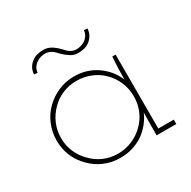

<svg xmlns="http://www.w3.org/2000/svg" viewBox="-129 -666 791 796"><g transform="rotate(-30 267.0 -268.0)"><path d="M499 0V-21H425V-375H409Q407 -348 406 -321Q405 -294 405 -267Q385 -317 338 -350Q291 -383 230 -383Q189 -383 153.5 -367.5Q118 -352 92 -326Q65 -300 50 -264Q35 -228 35 -188Q35 -147 50 -112Q65 -77 92 -51Q118 -24 153.5 -9Q189 6 230 6Q261 6 288.5 -2.5Q316 -11 340 -27Q362 -43 379 -64Q396 -85 406 -109Q406 -94 405.5 -80Q405 -66 405 -51V0ZM230 -362Q265 -362 297 -349Q329 -336 353 -312Q377 -288 390.5 -256Q404 -224 404 -188Q404 -151 390.5 -119.5Q377 -88 353 -65Q329 -41 297 -27.5Q265 -14 230 -14Q193 -14 162 -27.5Q131 -41 108 -65Q84 -88 70 -119.5Q56 -151 56 -188Q56 -224 69.5 -255.5Q83 -287 107 -311Q130 -335 161.5 -348.5Q193 -362 230 -362ZM350 -474Q361 -482 369 -495.5Q377 -509 378 -527L362 -529Q360 -512 352.5 -502Q345 -492 336 -486Q326 -480 315.5 -477.5Q305 -475 297 -475Q283 -475 271.5 -481Q260 -487 244 -505Q228 -522 211 -532Q194 -542 174 -542Q160 -542 145.5 -538.5Q131 -535 120 -526Q108 -518 100 -504.5Q92 -491 91 -473L107 -471Q109 -487 116 -497Q123 -507 133 -513Q143 -520 153.5 -522.5Q164 -525 172 -525Q186 -525 198 -519Q210 -513 226 -495Q242 -479 258.5 -468.5Q275 -458 295 -458Q310 -458 324 -461.5Q338 -465 350 -474Z"/></g></svg>

Font: Josefin Slab ExtraLight
Style: Regular
Weight: 250
Designer: Santiago Orozco
Foundry: Typemade
Version: Version 2.000